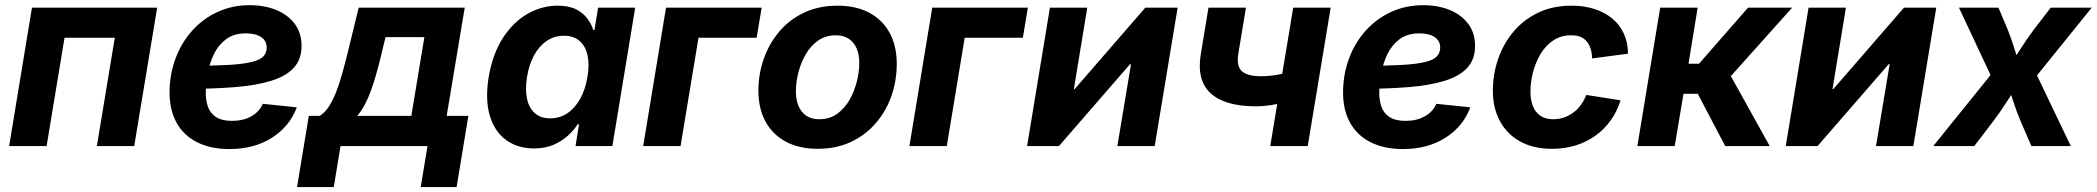

<svg xmlns="http://www.w3.org/2000/svg" viewBox="-20 -569 8169 748"><path d="M592.3 -539.1 502.9 0H357.4L427.2 -421.9H231.4L161.6 0H15.6L104.5 -539.1Z M873.5 11.7Q800.8 11.7 747.8 -14.9Q694.8 -41.5 667 -92.5Q639.2 -143.6 640.6 -216.3Q642.1 -285.2 665.3 -345.2Q688.5 -405.3 730.2 -451.2Q772 -497.1 828.6 -522.9Q885.3 -548.8 952.6 -548.8Q1010.7 -548.8 1056.4 -530Q1102.1 -511.2 1128.4 -475.8Q1154.8 -440.4 1154.8 -390.1Q1154.8 -338.4 1125 -305.4Q1095.2 -272.5 1037.1 -254.4Q979 -236.3 894.3 -229.5Q809.6 -222.7 699.7 -222.7L714.8 -312.5Q808.1 -312.5 867.7 -315.9Q927.2 -319.3 960.2 -327.4Q993.2 -335.4 1006.1 -349.4Q1019 -363.3 1019 -383.8Q1019 -409.7 997.6 -424.3Q976.1 -439 938 -439Q890.6 -439 860.4 -416Q830.1 -393.1 813.2 -357.9Q796.4 -322.8 789.3 -283.9Q782.2 -245.1 781.7 -212.9Q780.8 -180.7 789.6 -154.5Q798.3 -128.4 821 -113.3Q843.8 -98.1 884.3 -98.1Q927.7 -98.1 959.2 -116Q990.7 -133.8 1003.9 -164.6L1136.2 -150.9Q1109.4 -77.6 1040.3 -33Q971.2 11.7 873.5 11.7Z M1137.2 159.7 1183.1 -117.7H1225.6Q1245.1 -129.4 1260.5 -152.8Q1275.9 -176.3 1288.6 -208.3Q1301.3 -240.2 1312 -278.3Q1322.8 -316.4 1333 -357.4L1377.4 -539.1H1790.5L1720.2 -117.7H1804.7L1758.8 159.7H1619.1L1645.5 0H1306.6L1280.3 159.7ZM1372.1 -117.7H1582.5L1633.3 -424.3H1481.9L1465.8 -357.4Q1445.8 -272.5 1424.3 -213.6Q1402.8 -154.8 1372.1 -117.7Z M2060.5 9.3Q1997.1 9.3 1951.9 -23.4Q1906.7 -56.2 1888.2 -118.4Q1869.6 -180.7 1883.8 -269Q1899.4 -359.4 1939.2 -421.1Q1979 -482.9 2034.9 -514.9Q2090.8 -546.9 2152.3 -546.9Q2195.8 -546.9 2223.6 -533Q2251.5 -519 2267.8 -497.1Q2284.2 -475.1 2291.5 -452.1H2295.9L2310.1 -539.1H2454.6L2365.7 0H2222.2L2235.8 -85H2230.5Q2215.3 -61 2191.4 -39.6Q2167.5 -18.1 2135.3 -4.4Q2103 9.3 2060.5 9.3ZM2123.5 -107.9Q2161.1 -107.9 2190.9 -128.2Q2220.7 -148.4 2240.7 -184.8Q2260.7 -221.2 2268.6 -269.5Q2276.9 -318.4 2268.8 -354.2Q2260.7 -390.1 2237.5 -409.9Q2214.4 -429.7 2176.8 -429.7Q2139.2 -429.7 2109.6 -409.4Q2080.1 -389.2 2060.5 -353.3Q2041 -317.4 2033.2 -269.5Q2025.4 -221.7 2033 -185.1Q2040.5 -148.4 2063.5 -128.2Q2086.4 -107.9 2123.5 -107.9Z M2947.3 -539.1 2927.7 -421.9H2701.2L2631.3 0H2485.8L2574.7 -539.1Z M3166 10.7Q3092.8 10.7 3041 -17.3Q2989.3 -45.4 2961.9 -96.2Q2934.6 -147 2934.6 -215.3Q2934.6 -281.2 2955.8 -340.8Q2977.1 -400.4 3016.8 -447Q3056.6 -493.7 3113.8 -520.3Q3170.9 -546.9 3242.7 -546.9Q3315.4 -546.9 3367.2 -519Q3418.9 -491.2 3446.3 -440.2Q3473.6 -389.2 3473.6 -320.3Q3473.6 -254.9 3452.9 -195.3Q3432.1 -135.7 3392.1 -89.4Q3352.1 -43 3295.2 -16.1Q3238.3 10.7 3166 10.7ZM3171.9 -104.5Q3211.9 -104.5 3241.2 -125.5Q3270.5 -146.5 3289.6 -179.9Q3308.6 -213.4 3318.1 -251.5Q3327.6 -289.6 3327.6 -323.7Q3327.6 -356.9 3317.1 -380.9Q3306.6 -404.8 3286.4 -418.2Q3266.1 -431.6 3236.3 -431.6Q3196.8 -431.6 3167.2 -410.9Q3137.7 -390.1 3118.7 -356.9Q3099.6 -323.7 3090.1 -285.6Q3080.6 -247.6 3080.6 -212.9Q3080.6 -163.6 3104 -134Q3127.4 -104.5 3171.9 -104.5Z M3984.4 -539.1 3964.8 -421.9H3738.3L3668.5 0H3522.9L3611.8 -539.1Z M4478.5 0H4333L4386.2 -318.8H4382.3L4105.5 0H3981.4L4070.3 -539.1H4215.8L4163.6 -221.7H4166.5L4441.9 -539.1H4567.9Z M4873 -154.8Q4752.4 -154.8 4696.8 -205.3Q4641.1 -255.9 4658.2 -358.4L4688 -539.1H4834L4804.2 -359.4Q4796.4 -311.5 4818.1 -291.7Q4839.8 -272 4892.6 -272Q4930.7 -272 4968.5 -280Q5006.3 -288.1 5050.8 -302.2L5031.2 -185.1Q5012.2 -177.2 4985.4 -170.4Q4958.5 -163.6 4929.2 -159.2Q4899.9 -154.8 4873 -154.8ZM4928.7 0 5018.1 -539.1H5164.1L5074.7 0Z M5445.3 11.7Q5372.6 11.7 5319.6 -14.9Q5266.6 -41.5 5238.8 -92.5Q5210.9 -143.6 5212.4 -216.3Q5213.9 -285.2 5237.1 -345.2Q5260.3 -405.3 5302 -451.2Q5343.8 -497.1 5400.4 -522.9Q5457 -548.8 5524.4 -548.8Q5582.5 -548.8 5628.2 -530Q5673.8 -511.2 5700.2 -475.8Q5726.6 -440.4 5726.6 -390.1Q5726.6 -338.4 5696.8 -305.4Q5667 -272.5 5608.9 -254.4Q5550.8 -236.3 5466.1 -229.5Q5381.3 -222.7 5271.5 -222.7L5286.6 -312.5Q5379.9 -312.5 5439.5 -315.9Q5499 -319.3 5532 -327.4Q5564.9 -335.4 5577.9 -349.4Q5590.8 -363.3 5590.8 -383.8Q5590.8 -409.7 5569.3 -424.3Q5547.9 -439 5509.8 -439Q5462.4 -439 5432.1 -416Q5401.9 -393.1 5385 -357.9Q5368.2 -322.8 5361.1 -283.9Q5354 -245.1 5353.5 -212.9Q5352.5 -180.7 5361.3 -154.5Q5370.1 -128.4 5392.8 -113.3Q5415.5 -98.1 5456.1 -98.1Q5499.5 -98.1 5531 -116Q5562.5 -133.8 5575.7 -164.6L5708 -150.9Q5681.2 -77.6 5612.1 -33Q5543 11.7 5445.3 11.7Z M6026.4 10.7Q5954.6 10.7 5903.1 -17.3Q5851.6 -45.4 5823.7 -96.7Q5795.9 -147.9 5795.9 -216.3Q5795.9 -279.3 5816.2 -338.4Q5836.4 -397.5 5875.5 -444.6Q5914.6 -491.7 5971.7 -519.3Q6028.8 -546.9 6103 -546.9Q6152.3 -546.9 6192.6 -533.7Q6232.9 -520.5 6262 -496.1Q6291 -471.7 6306.6 -437Q6322.3 -402.3 6322.3 -359.9L6182.6 -341.3Q6182.1 -362.3 6177 -378.7Q6171.9 -395 6162.1 -407Q6152.3 -418.9 6137.5 -425.3Q6122.6 -431.6 6101.6 -431.6Q6061 -431.6 6031 -411.4Q6001 -391.1 5981.4 -358.2Q5961.9 -325.2 5952.1 -286.9Q5942.4 -248.5 5942.4 -212.4Q5942.4 -180.2 5951.9 -155.8Q5961.4 -131.3 5981.2 -117.9Q6001 -104.5 6031.2 -104.5Q6053.2 -104.5 6073 -111.3Q6092.8 -118.2 6109.6 -130.6Q6126.5 -143.1 6139.2 -160.6Q6151.9 -178.2 6159.7 -199.2L6293.5 -178.2Q6279.8 -134.8 6254.9 -99.9Q6230 -64.9 6195.3 -40.3Q6160.6 -15.6 6118.2 -2.4Q6075.7 10.7 6026.4 10.7Z M6358.9 0 6447.8 -539.1H6593.8L6558.1 -320.8H6599.1L6790 -539.1H6961.9L6723.1 -272.5L6874.5 0H6701.2L6594.2 -203.6H6538.6L6504.4 0Z M7434.1 0H7288.6L7341.8 -318.8H7337.9L7061 0H6937L7025.9 -539.1H7171.4L7119.1 -221.7H7122.1L7397.5 -539.1H7523.4Z M7511.7 0 7776.4 -328.1 7758.8 -225.6 7611.8 -539.1H7765.6L7800.8 -456.1Q7816.9 -416 7828.6 -377Q7840.3 -337.9 7853 -300.8H7799.8Q7825.7 -337.9 7850.6 -377Q7875.5 -416 7905.3 -456.1L7969.2 -539.1H8128.9L7874.5 -224.1L7891.6 -325.7L8047.4 0H7894L7851.6 -97.7Q7835 -137.2 7822.8 -176Q7810.5 -214.8 7796.9 -251H7849.6Q7824.7 -214.8 7800.3 -176Q7775.9 -137.2 7746.1 -97.7L7671.4 0Z"/></svg>

Font: Inter 18pt
Style: Bold Italic
Weight: 700
Italic angle: -9.3988°
Designer: Rasmus Andersson
Foundry: rsms
Version: Version 4.001;git-66647c0bb